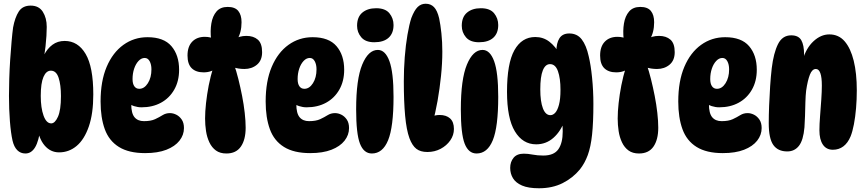

<svg xmlns="http://www.w3.org/2000/svg" viewBox="-20 -811 4630 1027"><path d="M116 10Q90 10 72.5 -7.5Q55 -25 47 -59Q38 -99 33 -162.5Q28 -226 28 -298Q28 -338 29.5 -389Q31 -440 34.5 -492Q38 -544 42 -589.5Q46 -635 50 -664Q60 -718 80.5 -749.5Q101 -781 144 -781Q188 -781 209 -748Q230 -715 230 -667Q230 -623 223.5 -563Q217 -503 204 -441L190 -439Q198 -482 215.5 -516.5Q233 -551 260.5 -571.5Q288 -592 326 -592Q397 -592 438 -522.5Q479 -453 479 -306Q479 -203 455 -134Q431 -65 390 -30.5Q349 4 296 4Q250 4 218.5 -33Q187 -70 177 -140L197 -129Q188 -57 168 -23.5Q148 10 116 10ZM254 -151Q274 -151 290 -186.5Q306 -222 306 -297Q306 -357 293.5 -395Q281 -433 252 -433Q227 -433 212.5 -399.5Q198 -366 198 -298Q198 -234 213 -192.5Q228 -151 254 -151Z M756 8Q669 8 616 -25Q563 -58 540.5 -120Q518 -182 518 -268Q518 -377 550.5 -453.5Q583 -530 640 -571Q697 -612 769 -612Q856 -612 897 -564Q938 -516 938 -438Q938 -377 912 -331.5Q886 -286 841 -261.5Q796 -237 737 -237Q717 -237 696.5 -243.5Q676 -250 661 -261L685 -302Q682 -278 682 -254Q682 -205 699.5 -184Q717 -163 750 -163Q787 -163 809.5 -173.5Q832 -184 849.5 -195Q867 -206 889 -206Q906 -206 923 -197.5Q940 -189 952 -171.5Q964 -154 964 -126Q964 -89 940 -58.5Q916 -28 870 -10Q824 8 756 8ZM725 -336Q752 -336 771 -366Q790 -396 790 -440Q790 -466 780.5 -483.5Q771 -501 754 -501Q736 -501 721 -485Q706 -469 697.5 -443.5Q689 -418 689 -388Q689 -363 698.5 -349.5Q708 -336 725 -336Z M1129 -602H1109Q1104 -646 1110.5 -685.5Q1117 -725 1138 -749.5Q1159 -774 1198 -774Q1237 -774 1254.5 -752.5Q1272 -731 1272 -692Q1272 -637 1248 -598L1230 -600Q1260 -619 1298 -619Q1336 -619 1359 -599Q1382 -579 1382 -532Q1382 -488 1354.5 -465Q1327 -442 1287 -442Q1272 -442 1255.5 -444.5Q1239 -447 1224 -453L1232 -466Q1244 -432 1255 -388Q1266 -344 1275 -298Q1284 -252 1289 -207.5Q1294 -163 1294 -128Q1294 -64 1268.5 -27Q1243 10 1191 10Q1157 10 1135 -6Q1113 -22 1100 -49.5Q1087 -77 1082 -110Q1077 -143 1077 -177Q1077 -214 1082 -259.5Q1087 -305 1096.5 -354.5Q1106 -404 1121 -449L1141 -450Q1113 -424 1069 -424Q1028 -424 1005.5 -446Q983 -468 983 -514Q983 -562 1008 -588Q1033 -614 1076 -614Q1092 -614 1105.5 -610.5Q1119 -607 1129 -602Z M1639 8Q1552 8 1499 -25Q1446 -58 1423.5 -120Q1401 -182 1401 -268Q1401 -377 1433.5 -453.5Q1466 -530 1523 -571Q1580 -612 1652 -612Q1739 -612 1780 -564Q1821 -516 1821 -438Q1821 -377 1795 -331.5Q1769 -286 1724 -261.5Q1679 -237 1620 -237Q1600 -237 1579.5 -243.5Q1559 -250 1544 -261L1568 -302Q1565 -278 1565 -254Q1565 -205 1582.5 -184Q1600 -163 1633 -163Q1670 -163 1692.5 -173.5Q1715 -184 1732.5 -195Q1750 -206 1772 -206Q1789 -206 1806 -197.5Q1823 -189 1835 -171.5Q1847 -154 1847 -126Q1847 -89 1823 -58.5Q1799 -28 1753 -10Q1707 8 1639 8ZM1608 -336Q1635 -336 1654 -366Q1673 -396 1673 -440Q1673 -466 1663.5 -483.5Q1654 -501 1637 -501Q1619 -501 1604 -485Q1589 -469 1580.5 -443.5Q1572 -418 1572 -388Q1572 -363 1581.5 -349.5Q1591 -336 1608 -336Z M1992 -767Q2041 -767 2063 -740Q2085 -713 2085 -677Q2085 -633 2058.5 -609Q2032 -585 1982 -585Q1935 -585 1912.5 -611.5Q1890 -638 1890 -673Q1890 -720 1918 -743.5Q1946 -767 1992 -767ZM2001 -544Q2041 -544 2063 -484Q2085 -424 2085 -293Q2085 -132 2056 -61Q2027 10 1969 10Q1926 10 1905.5 -42.5Q1885 -95 1885 -226Q1885 -387 1917.5 -465.5Q1950 -544 2001 -544Z M2266 2Q2229 2 2207 -15Q2185 -32 2170 -72Q2154 -116 2147 -192Q2140 -268 2140 -376Q2140 -441 2145 -505.5Q2150 -570 2159.5 -625Q2169 -680 2180 -714Q2196 -756 2214 -773.5Q2232 -791 2257 -791Q2284 -791 2301.5 -773Q2319 -755 2329 -713Q2336 -680 2341 -633.5Q2346 -587 2346 -535Q2346 -473 2339 -405Q2332 -337 2320.5 -271.5Q2309 -206 2293 -151L2230 -148Q2252 -171 2279 -183.5Q2306 -196 2331 -196Q2367 -196 2387.5 -177.5Q2408 -159 2408 -121Q2408 -88 2388.5 -60Q2369 -32 2337 -15Q2305 2 2266 2Z M2552 -767Q2601 -767 2623 -740Q2645 -713 2645 -677Q2645 -633 2618.5 -609Q2592 -585 2542 -585Q2495 -585 2472.5 -611.5Q2450 -638 2450 -673Q2450 -720 2478 -743.5Q2506 -767 2552 -767ZM2561 -544Q2601 -544 2623 -484Q2645 -424 2645 -293Q2645 -132 2616 -61Q2587 10 2529 10Q2486 10 2465.5 -42.5Q2445 -95 2445 -226Q2445 -387 2477.5 -465.5Q2510 -544 2561 -544Z M2848 -39Q2776 -39 2734 -108.5Q2692 -178 2692 -320Q2692 -472 2731.5 -542.5Q2771 -613 2843 -613Q2886 -613 2918.5 -588Q2951 -563 2977 -517L2963 -481Q2960 -495 2958 -511Q2956 -527 2956 -535Q2956 -581 2972.5 -606.5Q2989 -632 3025 -632Q3067 -632 3091.5 -600.5Q3116 -569 3129 -510Q3140 -465 3147 -395.5Q3154 -326 3154 -255Q3154 -157 3147 -91Q3140 -25 3124 18.5Q3108 62 3082 95Q3044 141 2989.5 168.5Q2935 196 2863 196Q2806 196 2772.5 181.5Q2739 167 2724 142.5Q2709 118 2709 87Q2709 55 2727 33Q2745 11 2782 11Q2804 11 2829.5 16Q2855 21 2886 21Q2943 21 2966.5 -12.5Q2990 -46 2990 -108Q2990 -131 2987 -162L3001 -168Q2980 -109 2940.5 -74Q2901 -39 2848 -39ZM2924 -195Q2938 -195 2950 -208Q2962 -221 2970 -251Q2978 -281 2978 -331Q2978 -392 2964.5 -430Q2951 -468 2922 -468Q2897 -468 2883.5 -434.5Q2870 -401 2870 -333Q2870 -268 2884 -231.5Q2898 -195 2924 -195Z M3336 -602H3316Q3311 -646 3317.5 -685.5Q3324 -725 3345 -749.5Q3366 -774 3405 -774Q3444 -774 3461.5 -752.5Q3479 -731 3479 -692Q3479 -637 3455 -598L3437 -600Q3467 -619 3505 -619Q3543 -619 3566 -599Q3589 -579 3589 -532Q3589 -488 3561.5 -465Q3534 -442 3494 -442Q3479 -442 3462.5 -444.5Q3446 -447 3431 -453L3439 -466Q3451 -432 3462 -388Q3473 -344 3482 -298Q3491 -252 3496 -207.5Q3501 -163 3501 -128Q3501 -64 3475.5 -27Q3450 10 3398 10Q3364 10 3342 -6Q3320 -22 3307 -49.5Q3294 -77 3289 -110Q3284 -143 3284 -177Q3284 -214 3289 -259.5Q3294 -305 3303.5 -354.5Q3313 -404 3328 -449L3348 -450Q3320 -424 3276 -424Q3235 -424 3212.5 -446Q3190 -468 3190 -514Q3190 -562 3215 -588Q3240 -614 3283 -614Q3299 -614 3312.5 -610.5Q3326 -607 3336 -602Z M3846 8Q3759 8 3706 -25Q3653 -58 3630.5 -120Q3608 -182 3608 -268Q3608 -377 3640.5 -453.5Q3673 -530 3730 -571Q3787 -612 3859 -612Q3946 -612 3987 -564Q4028 -516 4028 -438Q4028 -377 4002 -331.5Q3976 -286 3931 -261.5Q3886 -237 3827 -237Q3807 -237 3786.5 -243.5Q3766 -250 3751 -261L3775 -302Q3772 -278 3772 -254Q3772 -205 3789.5 -184Q3807 -163 3840 -163Q3877 -163 3899.5 -173.5Q3922 -184 3939.5 -195Q3957 -206 3979 -206Q3996 -206 4013 -197.5Q4030 -189 4042 -171.5Q4054 -154 4054 -126Q4054 -89 4030 -58.5Q4006 -28 3960 -10Q3914 8 3846 8ZM3815 -336Q3842 -336 3861 -366Q3880 -396 3880 -440Q3880 -466 3870.5 -483.5Q3861 -501 3844 -501Q3826 -501 3811 -485Q3796 -469 3787.5 -443.5Q3779 -418 3779 -388Q3779 -363 3788.5 -349.5Q3798 -336 3815 -336Z M4212 -622Q4251 -622 4266 -596Q4281 -570 4281 -519Q4281 -507 4279.5 -493.5Q4278 -480 4275 -469L4273 -489Q4292 -554 4331.5 -590.5Q4371 -627 4416 -627Q4466 -627 4498 -590Q4530 -553 4546.5 -486Q4563 -419 4563 -328Q4563 -279 4559 -232Q4555 -185 4547.5 -146Q4540 -107 4530 -82Q4515 -46 4491 -28Q4467 -10 4435 -10Q4400 -10 4381.5 -37.5Q4363 -65 4363 -114Q4363 -146 4366.5 -190Q4370 -234 4373 -278Q4376 -322 4376 -353Q4376 -442 4344 -442Q4324 -442 4312 -411.5Q4300 -381 4292 -326Q4289 -301 4288 -264Q4287 -227 4286 -190.5Q4285 -154 4283 -130Q4277 -61 4253.5 -31Q4230 -1 4191 -1Q4141 -1 4116.5 -35.5Q4092 -70 4092 -152Q4092 -194 4094 -246Q4096 -298 4099.5 -350.5Q4103 -403 4108 -446Q4118 -528 4141.5 -575Q4165 -622 4212 -622Z"/></svg>

Font: DynaPuff Condensed SemiBold
Style: Regular
Weight: 600
Width: 3
Designer: Toshi Omagari, Jennifer Daniel
Foundry: Google Fonts
Version: Version 2.000